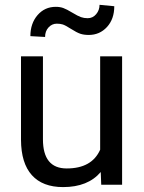

<svg xmlns="http://www.w3.org/2000/svg" viewBox="-20 -760 591 790"><path d="M394.5 -52.2Q341.8 9.8 239.7 9.8Q155.3 9.8 111.1 -39.3Q66.9 -88.4 66.4 -184.6V-528.3H156.7V-187Q156.7 -66.9 254.4 -66.9Q357.9 -66.9 392.1 -144V-528.3H482.4V0H396.5ZM450.2 -734.4Q450.2 -681.6 420.2 -648.9Q390.1 -616.2 345.2 -616.2Q325.2 -616.2 310.5 -621.1Q295.9 -626 272.2 -641.1Q248.5 -656.2 238 -659.4Q227.5 -662.6 213.9 -662.6Q193.8 -662.6 179.7 -647.2Q165.5 -631.8 165.5 -607.9L105 -611.3Q105 -663.6 134.5 -697.8Q164.1 -731.9 209.5 -731.9Q226.6 -731.9 240.2 -727.1Q253.9 -722.2 277.3 -708Q300.8 -693.8 313.2 -689.5Q325.7 -685.1 340.8 -685.1Q361.8 -685.1 375.7 -701.7Q389.6 -718.3 389.6 -740.2Z"/></svg>

Font: Noboto
Style: Regular
Weight: 400
Designer: Google
Version: Version 2.001101; 2014